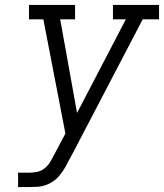

<svg xmlns="http://www.w3.org/2000/svg" viewBox="-20 -755 662 775"><path d="M53 0V-58H99Q115 -58 131 -61.5Q147 -65 160 -75.5Q173 -86 182 -100.5Q191 -115 198 -130L199 -131Q199 -131 199 -131Q199 -131 199 -131L244 -216L155 -677H97V-735H283V-677H223L291 -299L488 -677H436V-735H622V-677H556L275 -139L256 -104Q249 -89 240 -74.5Q231 -60 220 -46.5Q209 -33 194.5 -23Q180 -13 164 -7.5Q148 -2 132 -1Q116 0 99 0Z"/></svg>

Font: Iosevka Slab LtExObl
Style: Regular
Weight: 300
Width: 7
Italic angle: -9°
Monospace: yes
Designer: Belleve Invis
Foundry: Belleve Invis
Version: Version 11.1.0; ttfautohint (v1.8.3)